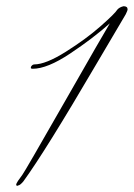

<svg xmlns="http://www.w3.org/2000/svg" viewBox="-20 -556 430 617"><path d="M85 -335Q79 -335 79 -338.5Q79 -342 82.5 -345.5Q86 -349 90 -349Q127 -349 192 -390Q257 -431 303.5 -472Q350 -513 357 -525Q364 -533 377 -536Q390 -536 390 -526Q390 -522 384 -510Q360 -470 289 -349Q125 -69 55 27Q44 40 38 40Q37 41 37 41Q32 41 32 38Q32 34 38 25Q44 16 52 5.5Q60 -5 186.5 -226.5Q313 -448 333 -481Q279 -433 205.5 -384Q132 -335 85 -335Z"/></svg>

Font: Herr Von Muellerhoff
Style: Regular
Weight: 400
Version: Version 1.000